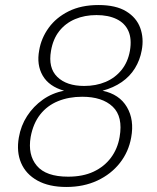

<svg xmlns="http://www.w3.org/2000/svg" viewBox="-20 -732 623 764"><path d="M244 12Q175 12 129 -13.5Q83 -39 64 -83.5Q45 -128 55 -185Q63 -232 88 -270.5Q113 -309 150.5 -335.5Q188 -362 235 -371Q175 -388 150 -431Q125 -474 136 -532Q144 -580 173.5 -621Q203 -662 253 -687Q303 -712 372 -712Q441 -712 482 -687Q523 -662 538 -621Q553 -580 544 -532Q537 -493 517 -460.5Q497 -428 464.5 -405.5Q432 -383 388 -371Q455 -357 485 -306Q515 -255 502 -185Q492 -128 457 -83.5Q422 -39 367.5 -13.5Q313 12 244 12ZM251 -29Q310 -29 352.5 -49Q395 -69 421.5 -104.5Q448 -140 456 -187Q470 -268 428.5 -307.5Q387 -347 307 -347Q254 -347 211 -329.5Q168 -312 140 -276.5Q112 -241 102 -187Q90 -116 126.5 -72.5Q163 -29 251 -29ZM315 -390Q362 -390 400 -406Q438 -422 463.5 -453.5Q489 -485 497 -530Q505 -577 491 -608.5Q477 -640 444 -656Q411 -672 364 -672Q317 -672 279 -656Q241 -640 216 -608.5Q191 -577 183 -530Q171 -462 208 -426Q245 -390 315 -390Z"/></svg>

Font: DM Sans 9pt ExtraLight
Style: Italic
Weight: 250
Italic angle: -10°
Version: Version 4.004;gftools[0.9.30]